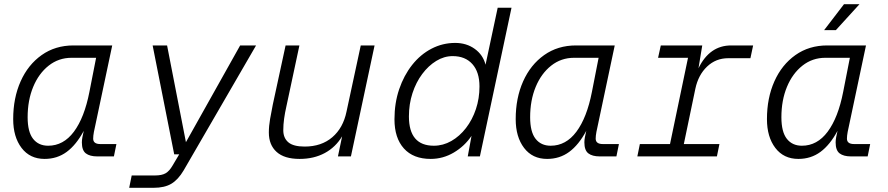

<svg xmlns="http://www.w3.org/2000/svg" viewBox="-20 -747 4240 917"><path d="M193 12Q123 12 83 -40.5Q43 -93 43 -178Q43 -279 78.5 -358.5Q114 -438 179 -484Q244 -530 331 -530H516L437 -157Q432 -136 428.5 -117Q425 -98 425 -85Q425 -59 459 -59H536L524 0H444Q409 0 390 -14.5Q371 -29 371 -67Q371 -78 373.5 -91.5Q376 -105 380 -122Q344 -55 298.5 -21.5Q253 12 193 12ZM210 -51Q283 -51 333 -118Q383 -185 407 -308L439 -471H322Q260 -471 212.5 -433.5Q165 -396 138.5 -332Q112 -268 112 -187Q112 -117 138 -84Q164 -51 210 -51Z M597 150 609 91H720Q753 91 771 80.5Q789 70 804 44L836 -10H812L709 -530H778L868 -68L1127 -530H1203L857 67Q831 111 798.5 130.5Q766 150 713 150Z M1411 12Q1338 12 1301 -21.5Q1264 -55 1264 -114Q1264 -145 1270 -179Q1276 -213 1283 -248L1344 -530H1410L1347 -235Q1341 -209 1337 -180.5Q1333 -152 1333 -125Q1333 -88 1357 -67.5Q1381 -47 1435 -47Q1515 -47 1567 -91.5Q1619 -136 1635 -214L1703 -530H1769L1656 0H1594L1614 -96Q1583 -44 1531 -16Q1479 12 1411 12Z M2037 12Q1954 12 1909 -38Q1864 -88 1864 -177Q1864 -255 1886.5 -321Q1909 -387 1948.5 -437Q1988 -487 2041 -514.5Q2094 -542 2154 -542Q2208 -542 2247.5 -513.5Q2287 -485 2299 -438L2357 -710H2423L2272 0H2214L2232 -98Q2199 -49 2147.5 -18.5Q2096 12 2037 12ZM2052 -51Q2096 -51 2135.5 -73.5Q2175 -96 2205.5 -135.5Q2236 -175 2253 -226Q2270 -277 2270 -334Q2270 -403 2236 -441Q2202 -479 2142 -479Q2101 -479 2063.5 -456Q2026 -433 1996.5 -393.5Q1967 -354 1950 -302Q1933 -250 1933 -191Q1933 -51 2052 -51Z M2593 12Q2523 12 2483 -40.5Q2443 -93 2443 -178Q2443 -279 2478.5 -358.5Q2514 -438 2579 -484Q2644 -530 2731 -530H2916L2837 -157Q2832 -136 2828.5 -117Q2825 -98 2825 -85Q2825 -59 2859 -59H2936L2924 0H2844Q2809 0 2790 -14.5Q2771 -29 2771 -67Q2771 -78 2773.5 -91.5Q2776 -105 2780 -122Q2744 -55 2698.5 -21.5Q2653 12 2593 12ZM2610 -51Q2683 -51 2733 -118Q2783 -185 2807 -308L2839 -471H2722Q2660 -471 2612.5 -433.5Q2565 -396 2538.5 -332Q2512 -268 2512 -187Q2512 -117 2538 -84Q2564 -51 2610 -51Z M3024 0 3036 -59H3180L3266 -471H3123L3136 -530H3334L3316 -421Q3369 -530 3472 -530H3577L3564 -469H3458Q3399 -469 3357 -429Q3315 -389 3301 -323L3246 -59H3416L3404 0Z M3793 12Q3723 12 3683 -40.5Q3643 -93 3643 -178Q3643 -279 3678.5 -358.5Q3714 -438 3779 -484Q3844 -530 3931 -530H4116L4037 -157Q4032 -136 4028.5 -117Q4025 -98 4025 -85Q4025 -59 4059 -59H4136L4124 0H4044Q4009 0 3990 -14.5Q3971 -29 3971 -67Q3971 -78 3973.5 -91.5Q3976 -105 3980 -122Q3944 -55 3898.5 -21.5Q3853 12 3793 12ZM3810 -51Q3883 -51 3933 -118Q3983 -185 4007 -308L4039 -471H3922Q3860 -471 3812.5 -433.5Q3765 -396 3738.5 -332Q3712 -268 3712 -187Q3712 -117 3738 -84Q3764 -51 3810 -51ZM3916 -603 4011 -727H4085L3972 -603Z"/></svg>

Font: Geist Mono Light
Style: Italic
Weight: 300
Italic angle: -12°
Monospace: yes
Designer: Basement.studio, Andrés Briganti, Mateo Zaragoza
Foundry: Basement.studio, Vercel, Andrés Briganti, Guido Ferreyra, Mateo Zaragoza
Version: Version 1.500; ttfautohint (v1.8.4.7-5d5b)